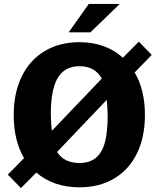

<svg xmlns="http://www.w3.org/2000/svg" viewBox="-20 -949 820 983"><path d="M20 -55 103.2 -139.5Q50.2 -229.8 50.2 -359.5Q50.2 -473.6 91.7 -558.1Q133.1 -642.5 209.2 -687.8Q285.4 -733 387 -733Q454.2 -733 510.4 -712.7Q566.6 -692.4 609.2 -653.5L690.8 -735.8L756.8 -668L669.5 -578Q722 -489.2 722 -360Q722 -247 681.1 -163.4Q640.2 -79.9 564.5 -34.9Q488.8 10 386.8 10Q320 10 264.2 -9.3Q208.5 -28.6 166 -65.5L87.2 13.8ZM527.2 -278.2Q535.5 -348.1 526.5 -437.8L272.2 -171Q290.6 -142.4 319.1 -128.4Q347.6 -114.5 387.2 -114.5Q450.2 -114.5 484.6 -154.2Q519 -194 527.2 -278.2ZM501.2 -546.8Q483.1 -579.1 454.8 -594.6Q426.4 -610 387 -610Q321.4 -610 285.9 -564.9Q250.4 -519.9 242.5 -425.2Q236.5 -359.1 245.5 -279.2ZM593.2 -929 443 -783.5H331.6L434.6 -929Z"/></svg>

Font: Public Sans VF
Style: Regular
Weight: 400
Designer: Pablo Impallari, Rodrigo Fuenzalida (Modified by Dan O. Williams and USWDS)
Version: Version 1.003